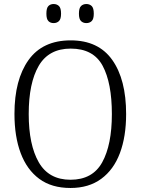

<svg xmlns="http://www.w3.org/2000/svg" viewBox="-20 -926 702 956"><path d="M331 10Q237 10 175.5 -35.5Q114 -81 83 -163.5Q52 -246 52 -359Q52 -529 122 -627Q192 -725 332 -725Q470 -725 539 -627.5Q608 -530 608 -358Q608 -246 577 -163.5Q546 -81 484 -35.5Q422 10 331 10ZM331 -31Q441 -31 489 -118Q537 -205 537 -358Q537 -513 491 -598.5Q445 -684 332 -684Q223 -684 173 -598.5Q123 -513 123 -358Q123 -205 173 -118Q223 -31 331 -31ZM410 -811Q394 -811 383.5 -821Q373 -831 373 -858Q373 -886 383.5 -896Q394 -906 410 -906Q426 -906 436.5 -896Q447 -886 447 -858Q447 -831 436.5 -821Q426 -811 410 -811ZM247 -811Q231 -811 221 -821Q211 -831 211 -858Q211 -886 221 -896Q231 -906 247 -906Q263 -906 273.5 -896Q284 -886 284 -858Q284 -831 273.5 -821Q263 -811 247 -811Z"/></svg>

Font: Noto Serif Tamil SemiCondensed Light
Style: Regular
Weight: 300
Width: 4
Designer: Indian Type Foundry, Tom Grace, and the Monotype Design Team
Foundry: Monotype Imaging Inc.
Version: Version 2.004; ttfautohint (v1.8.4.7-5d5b)